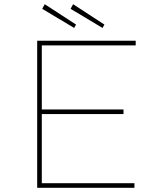

<svg xmlns="http://www.w3.org/2000/svg" viewBox="-20 -894 779 914"><path d="M157 0V-700H626V-678H179V-22H620V0ZM170 -351V-373H568V-351ZM468 -761 316 -852 328 -874 477 -777ZM333 -761 181 -852 193 -874 342 -777Z"/></svg>

Font: Lexend Giga Thin
Style: Regular
Weight: 250
Version: Version 1.007